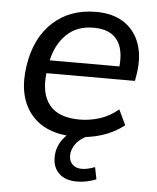

<svg xmlns="http://www.w3.org/2000/svg" viewBox="-51 -556 648 793"><g transform="rotate(5 272.5 -159.5)"><path d="M276 9Q149 9 89 -66Q29 -141 49 -268Q67 -383 137.5 -447.5Q208 -512 316 -512Q386 -512 432 -481.5Q478 -451 497 -397Q516 -343 505 -272L500 -242H133Q123 -156 161 -109.5Q199 -63 286 -63Q328 -63 369 -76Q410 -89 446 -119L476 -56Q436 -24 384 -7.5Q332 9 276 9ZM311 -446Q242 -446 199 -404Q156 -362 142 -296H431Q438 -369 408 -407.5Q378 -446 311 -446ZM297 193Q249 193 223 168Q197 143 197 102Q197 55 228 18.5Q259 -18 306 -37L332 0Q295 15 277.5 39Q260 63 260 88Q260 111 274 125Q288 139 313 139Q336 139 367 127L377 177Q359 184 339 188.5Q319 193 297 193Z"/></g></svg>

Font: Mulish Medium
Style: Italic
Weight: 500
Italic angle: -9°
Designer: Vernon Adams
Foundry: Vernon Adams
Version: Version 3.603; ttfautohint (v1.8.3)